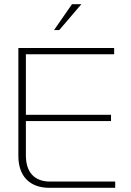

<svg xmlns="http://www.w3.org/2000/svg" viewBox="-20 -900 626 920"><path d="M68 -670V-153C68 -56 122 0 217 0H532V-30H220C145 -30 104 -75 104 -155V-320H512V-350H104V-640H527V-670ZM239 -756H264L370 -880H325Z"/></svg>

Font: LT Wave Text Thin
Style: Regular
Weight: 100
Designer: Daniel Lyons
Version: Version 2.5 (Glyphs App)